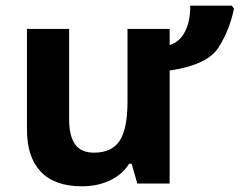

<svg xmlns="http://www.w3.org/2000/svg" viewBox="-20 -648 846 678"><path d="M269 9.8Q172.9 9.8 124 -41.7Q75.2 -93.3 75.2 -189.9V-545.9H224.1V-227.1Q224.1 -168 245.1 -138.4Q266.1 -108.9 312 -108.9Q374.5 -108.9 402.3 -150.6Q430.2 -192.4 430.2 -289.1V-545.9H579.1V-488.8Q613.8 -499.5 632.8 -535.4Q651.9 -571.3 651.9 -627.9H798.8L806.2 -617.2Q790.5 -541 751.2 -479.7Q711.9 -418.5 579.1 -398.9V0H464.8L444.8 -69.8H436Q412.6 -32.2 368.9 -11.2Q325.2 9.8 269 9.8Z"/></svg>

Font: OpenSans-Bold
Style: Bold
Weight: 700
Foundry: Ascender Corporation
Version: Version 1.10